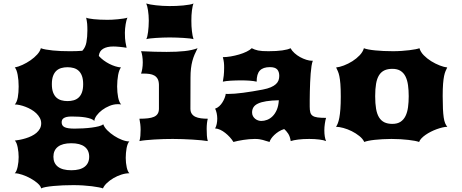

<svg xmlns="http://www.w3.org/2000/svg" viewBox="-20 -801 2622 1090"><path d="M64 -2.9Q77.1 -4.4 93.3 -7.6Q109.4 -10.7 126.2 -15.9Q143.1 -21 158.7 -28.6Q174.3 -36.1 186.8 -46.6Q199.2 -57.1 206.5 -70.6Q213.9 -84 213.9 -101.1Q213.9 -117.2 206.1 -131.6Q198.2 -146 185.8 -158Q173.3 -169.9 157.2 -179.2Q141.1 -188.5 124.3 -194.8Q107.4 -201.2 91.8 -204.6Q76.2 -208 64 -208Q69.8 -213.9 74.2 -224.4Q78.6 -234.9 81.1 -248.3Q83.5 -261.7 84.7 -277.6Q85.9 -293.5 85.9 -310.1Q85.9 -327.6 84.5 -344.5Q83 -361.3 80.3 -376Q77.6 -390.6 73.5 -401.6Q69.3 -412.6 64 -418Q84 -421.9 107.9 -432.9Q131.8 -443.8 153.6 -459Q175.3 -474.1 191.4 -491.9Q207.5 -509.8 211.9 -527.3Q222.7 -522.9 240.5 -519.8Q258.3 -516.6 280.3 -514.4Q302.2 -512.2 326.4 -511.2Q350.6 -510.3 374.5 -510.3Q393.1 -510.3 411.6 -510.7Q430.2 -511.2 447.3 -512.7Q465.3 -531.7 470.7 -561.5Q476.1 -591.3 476.1 -627.9Q476.1 -639.2 475.8 -648.2Q475.6 -657.2 474.9 -665.5Q474.1 -673.8 472.7 -682.1Q471.2 -690.4 469.2 -700.7Q473.6 -698.2 484.9 -696Q496.1 -693.8 512.2 -692.1Q528.3 -690.4 548.1 -689.5Q567.9 -688.5 589.8 -688.5Q601.1 -688.5 616.9 -689.2Q632.8 -689.9 649.4 -691.7Q666 -693.4 680.7 -695.6Q695.3 -697.8 703.6 -700.7Q700.7 -695.3 698 -685.5Q695.3 -675.8 693.4 -663.8Q691.4 -651.9 690.2 -638.9Q689 -626 689 -615.2Q689 -596.2 689.9 -583.7Q690.9 -571.3 692.4 -562Q693.8 -552.7 695.6 -545.4Q697.3 -538.1 698.7 -529.8Q691.4 -531.2 681.2 -532.5Q670.9 -533.7 660.2 -534.9Q649.4 -536.1 639.4 -536.6Q629.4 -537.1 623 -537.1Q587.4 -537.1 565.7 -524.2Q543.9 -511.2 541 -483.4Q552.7 -470.2 568.1 -458.7Q583.5 -447.3 600.1 -438.7Q616.7 -430.2 633.8 -424.8Q650.9 -419.4 667 -418Q661.6 -412.1 657.5 -400.9Q653.3 -389.6 650.6 -375.2Q647.9 -360.8 646.5 -344Q645 -327.1 645 -310.1Q645 -293.5 646.5 -277.6Q647.9 -261.7 650.6 -248.3Q653.3 -234.9 657.7 -224.4Q662.1 -213.9 668 -208Q663.6 -209 658.2 -209.2Q652.8 -209.5 648.4 -209.5Q625.5 -209.5 602.1 -200Q578.6 -190.4 559.8 -176.3Q541 -162.1 528.8 -145.5Q516.6 -128.9 515.6 -114.7Q509.3 -121.6 496.1 -126.5Q482.9 -131.3 465.8 -134.3Q448.7 -137.2 428.5 -138.4Q408.2 -139.6 387.7 -139.6Q369.6 -139.6 358.4 -137Q347.2 -134.3 340.8 -129.6Q334.5 -125 332.3 -119.1Q330.1 -113.3 330.1 -106.9Q330.1 -97.7 333.7 -90.8Q337.4 -84 345.7 -79.6Q354 -75.2 368.2 -73Q382.3 -70.8 403.3 -70.8Q426.8 -70.8 452.4 -72.3Q478 -73.7 500.7 -76.7Q523.4 -79.6 541 -84.2Q558.6 -88.9 566.4 -95.2Q572.3 -78.1 589.4 -61Q606.4 -43.9 628.2 -29.8Q649.9 -15.6 673.1 -6.8Q696.3 2 714.4 2Q709 6.8 705.1 16.8Q701.2 26.9 698.7 39.8Q696.3 52.7 695.1 67.1Q693.8 81.5 693.8 95.2Q693.8 109.4 695.3 123.3Q696.8 137.2 699.5 149.2Q702.1 161.1 706.1 169.9Q710 178.7 714.8 182.6Q692.9 182.6 669.2 190.2Q645.5 197.8 624.3 210.2Q603 222.7 586.9 238Q570.8 253.4 564.5 268.6Q557.6 265.6 541 262.5Q524.4 259.3 501.5 256.3Q478.5 253.4 451.4 251.7Q424.3 250 396.5 250Q367.2 250 337.9 251.2Q308.6 252.4 283.4 254.9Q258.3 257.3 239.7 260.7Q221.2 264.2 213.9 268.6Q210.9 254.9 193.8 239.7Q176.8 224.6 153.8 211.9Q130.9 199.2 106.2 190.9Q81.5 182.6 63.5 182.6Q68.8 178.7 73 168.9Q77.1 159.2 80.1 146Q83 132.8 84.5 118.2Q85.9 103.5 85.9 90.3Q85.9 77.6 84.5 63Q83 48.3 80.3 35.2Q77.6 22 73.5 11.7Q69.3 1.5 64 -2.9ZM274.4 -323.2Q274.4 -295.4 281.2 -276.9Q288.1 -258.3 300 -247.3Q312 -236.3 328.4 -231.7Q344.7 -227.1 363.3 -227.1Q381.8 -227.1 398.2 -231.7Q414.6 -236.3 426.5 -247.3Q438.5 -258.3 445.3 -276.9Q452.1 -295.4 452.1 -323.2Q452.1 -351.1 445.3 -369.6Q438.5 -388.2 426.5 -399.2Q414.6 -410.2 398.2 -414.8Q381.8 -419.4 363.3 -419.4Q344.7 -419.4 328.4 -414.8Q312 -410.2 300 -399.2Q288.1 -388.2 281.2 -369.6Q274.4 -351.1 274.4 -323.2ZM283.2 88.9Q283.2 125.5 308.8 145.5Q334.5 165.5 384.8 165.5Q435.1 165.5 460.7 145.5Q486.3 125.5 486.3 88.9Q486.3 52.2 460.7 32.2Q435.1 12.2 384.8 12.2Q334.5 12.2 308.8 32.2Q283.2 52.2 283.2 88.9Z M810.5 -578.6Q813.5 -584 816.2 -594.7Q818.8 -605.5 820.6 -619.6Q822.3 -633.8 823.5 -650.1Q824.7 -666.5 824.7 -683.6Q824.7 -699.2 823.5 -714.1Q822.3 -729 820.3 -741.9Q818.4 -754.9 815.7 -765.1Q813 -775.4 810.1 -781.2Q818.8 -778.3 833.3 -775.6Q847.7 -772.9 865.5 -771Q883.3 -769 903.1 -767.8Q922.9 -766.6 941.9 -766.6Q959.5 -766.6 980.2 -767.3Q1001 -768.1 1020.3 -770Q1039.6 -772 1055.2 -774.7Q1070.8 -777.3 1078.6 -781.2Q1075.7 -774.9 1073.5 -764.6Q1071.3 -754.4 1069.6 -741.5Q1067.9 -728.5 1067.1 -713.6Q1066.4 -698.7 1066.4 -683.6Q1066.4 -668 1067.1 -652.8Q1067.9 -637.7 1069.6 -623.8Q1071.3 -609.9 1073.5 -598.1Q1075.7 -586.4 1078.6 -578.6Q1070.8 -581.1 1055.9 -582.8Q1041 -584.5 1022.2 -585.7Q1003.4 -586.9 982.9 -587.6Q962.4 -588.4 943.4 -588.4Q924.3 -588.4 904.3 -587.6Q884.3 -586.9 866 -585.7Q847.7 -584.5 833 -582.8Q818.4 -581.1 810.5 -578.6ZM771.5 0Q775.4 -12.7 776.9 -30.3Q778.3 -47.9 778.3 -64.9Q778.3 -80.6 776.4 -96.2Q774.4 -111.8 771.5 -127Q798.8 -127 819.6 -129.4Q840.3 -131.8 854.2 -137.9Q868.2 -144 875.2 -155.3Q882.3 -166.5 882.3 -184.1V-319.8Q881.8 -340.8 874.8 -353.3Q867.7 -365.7 856 -372.3Q844.2 -378.9 828.9 -381.1Q813.5 -383.3 796.4 -383.3H780.8Q784.7 -393.1 787.6 -410.4Q790.5 -427.7 790.5 -446.8Q790.5 -465.3 787.8 -482.7Q785.2 -500 780.8 -510.3Q822.3 -508.3 858.2 -507.3Q894 -506.3 925.8 -506.3Q984.9 -506.3 1027.8 -511Q1070.8 -515.6 1101.6 -527.3Q1091.8 -508.3 1084.5 -491Q1077.1 -473.6 1072 -454.3Q1066.9 -435.1 1064.2 -412.1Q1061.5 -389.2 1061.5 -359.4L1061 -184.1Q1061 -166.5 1068.6 -155.3Q1076.2 -144 1089.4 -137.9Q1102.5 -131.8 1120.6 -129.4Q1138.7 -127 1159.7 -127Q1156.7 -116.7 1155 -101.6Q1153.3 -86.4 1153.3 -69.3Q1153.3 -50.8 1154.5 -32Q1155.8 -13.2 1159.7 0Q1146.5 -2.4 1123.5 -4.6Q1100.6 -6.8 1073.5 -8.5Q1046.4 -10.3 1016.8 -11.2Q987.3 -12.2 960.9 -12.2Q937.5 -12.2 909.9 -11.5Q882.3 -10.7 855.7 -9Q829.1 -7.3 806.6 -5.1Q784.2 -2.9 771.5 0Z M1201.2 -71.8Q1207.5 -83 1210.4 -97.7Q1213.4 -112.3 1213.4 -127.4Q1213.4 -143.1 1210 -158.7Q1206.5 -174.3 1201.2 -184.1Q1214.4 -188.5 1224.9 -198.2Q1235.4 -208 1242.9 -220.2Q1250.5 -232.4 1255.4 -245.1Q1260.3 -257.8 1261.7 -268.6Q1264.2 -267.6 1267.1 -267.6Q1270 -267.6 1273.4 -267.6Q1309.6 -267.6 1360.8 -274.4Q1412.1 -281.2 1471.7 -292.5Q1499.5 -297.9 1517.6 -305.7Q1535.6 -313.5 1546.4 -323.5Q1557.1 -333.5 1561.3 -345.2Q1565.4 -356.9 1565.4 -370.1Q1565.4 -394 1553.5 -407Q1541.5 -419.9 1512.2 -419.9Q1473.6 -419.9 1455.3 -400.6Q1437 -381.3 1437 -337.4Q1420.9 -341.3 1397.9 -343Q1375 -344.7 1347.2 -344.7Q1333 -344.7 1318.6 -344.2Q1304.2 -343.8 1290.5 -343Q1276.9 -342.3 1265.1 -340.8Q1253.4 -339.4 1245.1 -337.4Q1248 -352.5 1250.2 -371.6Q1252.4 -390.6 1252.4 -416Q1252.4 -424.3 1252.2 -431.4Q1252 -438.5 1251.2 -445.3Q1250.5 -452.1 1249 -459.7Q1247.6 -467.3 1245.1 -476.6Q1265.6 -476.6 1290 -480.7Q1314.5 -484.9 1337.6 -491.7Q1360.8 -498.5 1379.9 -507.8Q1398.9 -517.1 1409.2 -527.3Q1418 -522.9 1426.3 -519.8Q1434.6 -516.6 1445.3 -514.4Q1456.1 -512.2 1470.2 -511.2Q1484.4 -510.3 1504.4 -510.3Q1550.3 -510.3 1582.8 -514.9Q1615.2 -519.5 1629.4 -527.3Q1637.2 -512.7 1651.9 -499.5Q1666.5 -486.3 1683.8 -476.8Q1701.2 -467.3 1719 -461.7Q1736.8 -456.1 1751.5 -456.1H1755.9Q1751.5 -445.3 1748.5 -426.3Q1745.6 -407.2 1743.7 -383.5Q1741.7 -359.9 1740.7 -333.5Q1739.7 -307.1 1739 -281.5Q1738.3 -255.9 1738.3 -233.4Q1738.3 -210.9 1738.3 -195.3Q1738.3 -175.3 1741.7 -162.8Q1745.1 -150.4 1755.1 -143.6Q1765.1 -136.7 1783.4 -134.3Q1801.8 -131.8 1831.1 -131.8Q1829.1 -126 1827.4 -117.4Q1825.7 -108.9 1824.2 -99.1Q1822.8 -89.4 1822 -79.6Q1821.3 -69.8 1821.3 -61.5Q1821.3 -23.4 1831.1 0Q1819.3 -5.4 1793 -8.8Q1766.6 -12.2 1735.4 -12.2Q1700.2 -12.2 1673.1 -8.8Q1646 -5.4 1630.4 0Q1626.5 -26.9 1615.5 -43Q1604.5 -59.1 1593.3 -68.4Q1576.2 -63 1562 -54Q1547.9 -44.9 1536.9 -34.4Q1525.9 -23.9 1519 -13.4Q1512.2 -2.9 1510.3 4.9Q1499 2 1490 -1Q1481 -3.9 1471.7 -6.6Q1462.4 -9.3 1451.7 -10.7Q1440.9 -12.2 1426.3 -12.2Q1411.1 -12.2 1394.3 -10.7Q1377.4 -9.3 1360.8 -6.6Q1344.2 -3.9 1329.8 -1Q1315.4 2 1305.2 4.9Q1296.9 -8.8 1284.7 -22.2Q1272.5 -35.6 1258.5 -46.6Q1244.6 -57.6 1229.7 -64.5Q1214.8 -71.3 1201.2 -71.8ZM1411.1 -162.6Q1411.1 -150.9 1416 -141.8Q1420.9 -132.8 1428.5 -126.7Q1436 -120.6 1445.3 -117.4Q1454.6 -114.3 1463.4 -114.3Q1479.5 -114.3 1496.3 -120.6Q1513.2 -127 1527.3 -140.9Q1541.5 -154.8 1551.3 -177.2Q1561 -199.7 1563 -231.9Q1521 -231 1491.9 -226.3Q1462.9 -221.7 1444.8 -213.1Q1426.8 -204.6 1418.9 -191.9Q1411.1 -179.2 1411.1 -162.6Z M1887.7 -81.1Q1893.1 -88.9 1897.9 -101.1Q1902.8 -113.3 1906.5 -133.1Q1910.2 -152.8 1912.4 -181.9Q1914.6 -210.9 1914.6 -252.9Q1914.6 -296.9 1912.4 -324.2Q1910.2 -351.6 1906.5 -368.9Q1902.8 -386.2 1897.9 -397Q1893.1 -407.7 1888.2 -418Q1907.7 -419.9 1932.6 -429.4Q1957.5 -439 1980.7 -453.6Q2003.9 -468.3 2022 -487.3Q2040 -506.3 2045.9 -527.3Q2054.7 -523.4 2071.3 -520.3Q2087.9 -517.1 2109.9 -514.9Q2131.8 -512.7 2157.7 -511.5Q2183.6 -510.3 2211.4 -510.3Q2236.8 -510.3 2260.7 -512Q2284.7 -513.7 2304.7 -516.1Q2324.7 -518.6 2339.4 -521.5Q2354 -524.4 2361.3 -527.3Q2367.2 -506.3 2385.7 -487.3Q2404.3 -468.3 2428 -453.6Q2451.7 -439 2476.3 -429.4Q2501 -419.9 2519 -418Q2514.2 -408.2 2509.5 -397.7Q2504.9 -387.2 2501.2 -369.9Q2497.6 -352.5 2495.4 -325.4Q2493.2 -298.3 2493.2 -255.4Q2493.2 -212.9 2494.6 -183.3Q2496.1 -153.8 2499 -133.8Q2502 -113.8 2507.1 -101.6Q2512.2 -89.4 2519.5 -81.1Q2507.3 -81.1 2491.7 -77.4Q2476.1 -73.7 2459.2 -67.6Q2442.4 -61.5 2426 -53.2Q2409.7 -44.9 2396 -35.4Q2382.3 -25.9 2372.6 -15.6Q2362.8 -5.4 2359.4 4.9Q2350.1 1.5 2334.5 -1.5Q2318.8 -4.4 2298.3 -6.8Q2277.8 -9.3 2253.4 -10.7Q2229 -12.2 2202.1 -12.2Q2175.8 -12.2 2151.6 -10.7Q2127.4 -9.3 2107.2 -7.1Q2086.9 -4.9 2071.5 -1.7Q2056.2 1.5 2047.9 4.9Q2039.6 -13.2 2020 -28.8Q2000.5 -44.4 1977.1 -56.2Q1953.6 -67.9 1929.4 -74.5Q1905.3 -81.1 1887.7 -81.1ZM2109.9 -254.9Q2109.9 -213.4 2115 -183.6Q2120.1 -153.8 2131.8 -134.8Q2143.6 -115.7 2162.1 -106.7Q2180.7 -97.7 2207.5 -97.7Q2235.8 -97.7 2253.9 -109.6Q2272 -121.6 2282.2 -142.6Q2292.5 -163.6 2296.4 -192.4Q2300.3 -221.2 2300.3 -254.9Q2300.3 -288.6 2296.4 -317.1Q2292.5 -345.7 2282.2 -366.5Q2272 -387.2 2253.9 -398.7Q2235.8 -410.2 2207.5 -410.2Q2180.7 -410.2 2162.1 -401.4Q2143.6 -392.6 2131.8 -373.8Q2120.1 -355 2115 -325.7Q2109.9 -296.4 2109.9 -254.9Z"/></svg>

Font: Arbutus
Style: Regular
Weight: 400
Designer: Karolina Lach
Foundry: Sorkin Type Co.
Version: Version 1.002